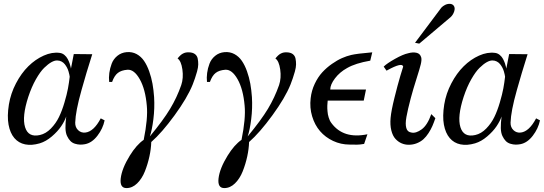

<svg xmlns="http://www.w3.org/2000/svg" viewBox="-20 -733 2807 991"><path d="M520 -111.8Q511.2 -69.3 482.9 -32.5Q454.6 4.4 418.9 11.2Q405.8 13.7 393.6 13.4Q381.3 13.2 367.4 9Q353.5 4.9 343.8 -4.9Q334 -14.6 326.2 -31Q318.4 -47.4 317.9 -72.3Q317.4 -97.2 321.8 -131.8Q314 -108.4 295.9 -81.5Q277.8 -54.7 247.6 -28.8Q217.3 -2.9 185.1 6.8Q143.6 19 109.9 12.2Q76.2 5.4 54.2 -20.3Q32.2 -45.9 24.2 -89.4Q16.1 -132.8 25.9 -193.8Q35.2 -250.5 62.5 -302.7Q89.8 -355 126.2 -390.9Q162.6 -426.8 205.6 -446Q248.5 -465.3 288.1 -460Q301.3 -458.5 312.3 -449.5Q323.2 -440.4 329.3 -428.7Q335.4 -417 339.4 -405.8Q343.3 -394.5 344.7 -386.7L346.2 -378.9L360.8 -454.1L456.1 -453.1Q436 -389.2 426.5 -357.4Q417 -325.7 400.9 -268.6Q384.8 -211.4 377 -170.7Q369.1 -129.9 368.2 -100.1Q367.7 -76.2 383.1 -61.3Q398.4 -46.4 420.9 -48.8Q464.4 -54.2 500 -122.1ZM339.8 -336.9Q338.9 -342.3 337.9 -347.9Q336.9 -353.5 333.7 -364.3Q330.6 -375 325.9 -383.8Q321.3 -392.6 314.5 -401.4Q307.6 -410.2 297.4 -415.5Q287.1 -420.9 274.9 -420.9Q262.2 -421.4 245.4 -412.1Q228.5 -402.8 208 -382.8Q187.5 -362.8 165.3 -323.7Q143.1 -284.7 126 -232.9Q92.8 -130.9 109.4 -76.7Q126 -22.5 186 -36.1Q216.8 -43 242.7 -69.6Q268.6 -96.2 284.4 -128.9Q300.3 -161.6 312.7 -203.9Q325.2 -246.1 330.8 -276.4Q336.4 -306.6 339.8 -336.9Z M974.6 -296.9Q946.8 -228 881.1 -137.9Q815.4 -47.9 760.7 0Q759.8 35.2 751.2 74.5Q742.7 113.8 727.8 151.4Q712.9 189 688 213.4Q663.1 237.8 632.8 237.8Q597.7 237.8 603 188.5Q608.9 136.7 649.9 70.3Q684.6 14.2 721.7 -11.2Q744.1 -121.6 737.8 -187Q730.5 -272.5 701.4 -324Q672.4 -375.5 637.7 -373Q606.4 -370.6 588.4 -356.7Q570.3 -342.8 558.6 -310.1H543.5Q541 -332 544.2 -356.2Q547.4 -380.4 556.4 -404.3Q565.4 -428.2 585.7 -444.8Q606 -461.4 633.8 -463.9Q662.1 -466.3 685.1 -453.9Q708 -441.4 723.4 -418.9Q738.8 -396.5 750 -365Q761.2 -333.5 767.1 -300.8Q772.9 -268.1 775.4 -231.9Q778.8 -174.8 771.7 -117.9Q764.6 -61 753.4 -28.8Q822.8 -112.8 857.9 -171.1Q893.1 -229.5 915.5 -293.9Q927.7 -330.1 921.4 -374.5Q915 -418.9 896.5 -431.2Q912.1 -450.7 924.3 -456.5Q938 -463.9 955.6 -462.9Q974.6 -462.4 986.1 -453.9Q997.6 -445.3 1000.5 -430.4Q1003.4 -415.5 1003.2 -400.1Q1002.9 -384.8 997.1 -363.8Q991.2 -342.8 986.3 -328.9Q981.4 -314.9 974.6 -296.9Z M1479.5 -296.9Q1451.7 -228 1386 -137.9Q1320.3 -47.9 1265.6 0Q1264.6 35.2 1256.1 74.5Q1247.6 113.8 1232.7 151.4Q1217.8 189 1192.9 213.4Q1168 237.8 1137.7 237.8Q1102.5 237.8 1107.9 188.5Q1113.8 136.7 1154.8 70.3Q1189.5 14.2 1226.6 -11.2Q1249 -121.6 1242.7 -187Q1235.4 -272.5 1206.3 -324Q1177.2 -375.5 1142.6 -373Q1111.3 -370.6 1093.3 -356.7Q1075.2 -342.8 1063.5 -310.1H1048.3Q1045.9 -332 1049.1 -356.2Q1052.2 -380.4 1061.3 -404.3Q1070.3 -428.2 1090.6 -444.8Q1110.8 -461.4 1138.7 -463.9Q1167 -466.3 1189.9 -453.9Q1212.9 -441.4 1228.3 -418.9Q1243.7 -396.5 1254.9 -365Q1266.1 -333.5 1272 -300.8Q1277.8 -268.1 1280.3 -231.9Q1283.7 -174.8 1276.6 -117.9Q1269.5 -61 1258.3 -28.8Q1327.6 -112.8 1362.8 -171.1Q1397.9 -229.5 1420.4 -293.9Q1432.6 -330.1 1426.3 -374.5Q1419.9 -418.9 1401.4 -431.2Q1417 -450.7 1429.2 -456.5Q1442.9 -463.9 1460.4 -462.9Q1479.5 -462.4 1491 -453.9Q1502.4 -445.3 1505.4 -430.4Q1508.3 -415.5 1508.1 -400.1Q1507.8 -384.8 1502 -363.8Q1496.1 -342.8 1491.2 -328.9Q1486.3 -314.9 1479.5 -296.9Z M1901.4 -462.9 1891.1 -419.9Q1814.5 -406.7 1771.5 -381.8Q1733.4 -360.8 1709 -328.6Q1684.6 -296.4 1684.6 -271H1869.1L1857.4 -213.9H1671.4L1670.9 -208Q1670.4 -202.6 1670.2 -198.7Q1669.9 -194.8 1669.4 -187.3Q1668.9 -179.7 1669.4 -173.3Q1669.9 -167 1670.4 -158.7Q1670.9 -150.4 1672.4 -142.8Q1673.8 -135.3 1676.3 -127.2Q1678.7 -119.1 1682.1 -111.8Q1685.5 -104.5 1690.4 -98.1Q1752 -14.2 1876.5 -40L1859.4 9.8Q1849.1 11.7 1838.9 12.7Q1828.6 13.7 1822.3 13.7Q1815.9 13.7 1803.5 13.4Q1791 13.2 1784.2 13.2Q1739.3 13.2 1699.2 -5.6Q1659.2 -24.4 1631.8 -56.2Q1604.5 -87.9 1591.1 -132.6Q1577.6 -177.2 1583.5 -226.1Q1587.9 -265.6 1604.5 -300.5Q1621.1 -335.4 1643.3 -359.6Q1665.5 -383.8 1693.1 -403.1Q1720.7 -422.4 1745.1 -433.1Q1769.5 -443.8 1792.5 -449.2Q1806.6 -452.6 1834 -456.1Q1861.3 -459.5 1881.3 -460.9Z M2227.1 -123Q2219.7 -101.1 2211.9 -83Q2204.1 -64.9 2191.9 -46.1Q2179.7 -27.3 2165.8 -14.6Q2151.9 -2 2132.1 6.1Q2112.3 14.2 2089.4 14.2Q2070.3 14.2 2053 6.8Q2035.6 -0.5 2021.2 -16.1Q2006.8 -31.7 1999.8 -59.8Q1992.7 -87.9 1996.1 -125Q1999.5 -162.1 2015.9 -228Q2032.2 -293.9 2046.4 -341.8L2061 -389.2Q2056.6 -413.1 1979.5 -370.6Q1976.6 -369.1 1975.1 -368.2L1960.4 -389.2Q1977.1 -405.8 2018.8 -429.2Q2060.5 -452.6 2086.4 -458Q2109.9 -464.8 2129.4 -460.7Q2148.9 -456.5 2154.3 -436Q2157.2 -423.8 2151.9 -401.4Q2146.5 -378.9 2129.4 -325.4Q2112.3 -272 2100.1 -226.1Q2091.8 -194.3 2086.7 -172.6Q2081.5 -150.9 2077.9 -130.1Q2074.2 -109.4 2074.2 -96.2Q2074.2 -83 2077.1 -72.3Q2080.1 -61.5 2086.7 -55.9Q2093.3 -50.3 2104 -48.8Q2127 -43.9 2156.5 -65.4Q2186 -86.9 2206.1 -144ZM2322.3 -703.1Q2330.1 -691.9 2324.2 -673.8Q2318.4 -655.8 2305.2 -644L2144 -507.8L2122.1 -512.2L2258.3 -693.8Q2265.6 -701.7 2277.1 -707.5Q2288.6 -713.4 2301.8 -713.1Q2314.9 -712.9 2322.3 -703.1Z M2767.1 -111.8Q2758.3 -69.3 2730 -32.5Q2701.7 4.4 2666 11.2Q2652.8 13.7 2640.6 13.4Q2628.4 13.2 2614.5 9Q2600.6 4.9 2590.8 -4.9Q2581.1 -14.6 2573.2 -31Q2565.4 -47.4 2564.9 -72.3Q2564.5 -97.2 2568.8 -131.8Q2561 -108.4 2543 -81.5Q2524.9 -54.7 2494.6 -28.8Q2464.4 -2.9 2432.1 6.8Q2390.6 19 2356.9 12.2Q2323.2 5.4 2301.3 -20.3Q2279.3 -45.9 2271.2 -89.4Q2263.2 -132.8 2272.9 -193.8Q2282.2 -250.5 2309.6 -302.7Q2336.9 -355 2373.3 -390.9Q2409.7 -426.8 2452.6 -446Q2495.6 -465.3 2535.2 -460Q2548.3 -458.5 2559.3 -449.5Q2570.3 -440.4 2576.4 -428.7Q2582.5 -417 2586.4 -405.8Q2590.3 -394.5 2591.8 -386.7L2593.3 -378.9L2607.9 -454.1L2703.1 -453.1Q2683.1 -389.2 2673.6 -357.4Q2664.1 -325.7 2647.9 -268.6Q2631.8 -211.4 2624 -170.7Q2616.2 -129.9 2615.2 -100.1Q2614.7 -76.2 2630.1 -61.3Q2645.5 -46.4 2668 -48.8Q2711.4 -54.2 2747.1 -122.1ZM2586.9 -336.9Q2585.9 -342.3 2585 -347.9Q2584 -353.5 2580.8 -364.3Q2577.6 -375 2573 -383.8Q2568.4 -392.6 2561.5 -401.4Q2554.7 -410.2 2544.4 -415.5Q2534.2 -420.9 2522 -420.9Q2509.3 -421.4 2492.4 -412.1Q2475.6 -402.8 2455.1 -382.8Q2434.6 -362.8 2412.4 -323.7Q2390.1 -284.7 2373 -232.9Q2339.8 -130.9 2356.4 -76.7Q2373 -22.5 2433.1 -36.1Q2463.9 -43 2489.7 -69.6Q2515.6 -96.2 2531.5 -128.9Q2547.4 -161.6 2559.8 -203.9Q2572.3 -246.1 2577.9 -276.4Q2583.5 -306.6 2586.9 -336.9Z"/></svg>

Font: GFS Olga
Style: Regular
Weight: 400
Designer: George Matthiopoulos
Foundry: George Matthiopoulos
Version: Version 1.0